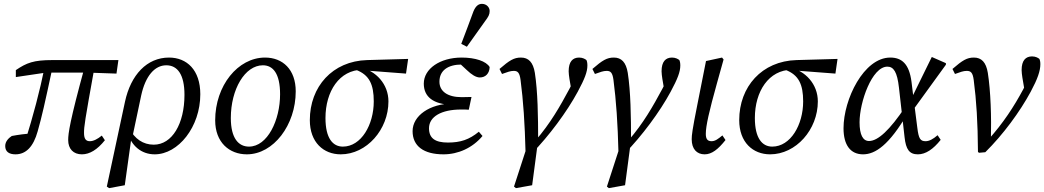

<svg xmlns="http://www.w3.org/2000/svg" viewBox="-20 -786 5406 994"><path d="M60 13C115 13 153 -27 175 -106C197 -184 210 -241 253 -442L212 -443C186 -314 151 -184 111 -56L140 -71L151 -95C113 -94 73 -88 41 -82C26 -72 7 -55 7 -30C7 0 28 13 60 13ZM62 -387 217 -410H438L583 -405L593 -475H251C154 -475 118 -461 62 -423V-387ZM404 13C444 13 484 -11 523 -60L507 -84C485 -66 464 -55 445 -55C424 -55 415 -68 415 -98C415 -131 418 -154 470 -442H419C341 -158 333 -95 333 -61C333 -15 360 13 404 13Z M545 188 626 173 661 -78 666 -79 711 -292C733 -393 781 -448 841 -448C899 -448 935 -400 935 -295C935 -145 871 -37 776 -37C721 -37 677 -67 649 -122L639 -104C659 -31 712 13 781 13C903 13 1017 -129 1017 -298C1017 -424 947 -488 855 -488C741 -488 657 -399 627 -259L533 180L545 188Z M1258 13C1396 13 1511 -139 1511 -313C1511 -426 1444 -488 1352 -488C1212 -488 1094 -343 1094 -163C1094 -49 1167 13 1258 13ZM1269 -27C1215 -27 1175 -70 1175 -175C1175 -324 1248 -448 1341 -448C1393 -448 1430 -406 1430 -298C1430 -164 1365 -27 1269 -27Z M1744 13C1878 13 1991 -115 1991 -261C1991 -350 1927 -420 1843 -438L1824 -424C1892 -398 1915 -349 1915 -261C1915 -140 1850 -27 1755 -27C1703 -27 1665 -70 1665 -175C1665 -313 1737 -424 1856 -425L1872 -421L2082 -405L2093 -481L1881 -475C1701 -470 1584 -337 1584 -164C1584 -49 1655 13 1744 13Z M2276 13C2352 13 2426 -20 2478 -82L2459 -104C2409 -63 2364 -48 2299 -48C2233 -48 2201 -70 2201 -122C2201 -182 2265 -219 2367 -219C2382 -219 2395 -219 2407 -218L2421 -284C2395 -283 2394 -283 2370 -283C2296 -283 2255 -314 2255 -363C2255 -420 2297 -452 2372 -452C2392 -452 2409 -450 2432 -445L2427 -462H2355L2397 -423C2421 -400 2444 -385 2464 -385C2494 -385 2514 -406 2515 -439C2497 -469 2441 -488 2370 -488C2258 -488 2174 -430 2174 -353C2174 -284 2224 -246 2320 -243L2322 -250C2205 -249 2116 -187 2116 -107C2116 -30 2173 13 2276 13ZM2368 -559 2397 -544C2428 -588 2460 -632 2491 -676C2509 -700 2515 -711 2515 -729C2515 -748 2499 -766 2475 -766C2458 -766 2443 -756 2431 -727C2411 -671 2389 -615 2368 -559Z M2651 188 2735 173 2762 -31 2705 -17 2641 180 2651 188ZM2701 9H2733C2822 -82 2915 -207 2971 -311C3007 -378 3021 -414 3021 -447C3021 -460 3019 -469 3016 -475C3010 -480 2997 -488 2978 -488C2945 -488 2924 -467 2924 -417C2924 -407 2926 -391 2928 -378L2940 -307L2949 -369C2943 -355 2938 -345 2928 -326C2879 -235 2830 -148 2752 -58H2766C2766 -182 2764 -313 2749 -409C2740 -464 2716 -488 2677 -488C2641 -488 2618 -474 2566 -429L2579 -403C2607 -413 2622 -419 2640 -419C2660 -419 2670 -410 2675 -372C2689 -264 2697 -151 2701 9Z M3132 188 3216 173 3243 -31 3186 -17 3122 180 3132 188ZM3182 9H3214C3303 -82 3396 -207 3452 -311C3488 -378 3502 -414 3502 -447C3502 -460 3500 -469 3497 -475C3491 -480 3478 -488 3459 -488C3426 -488 3405 -467 3405 -417C3405 -407 3407 -391 3409 -378L3421 -307L3430 -369C3424 -355 3419 -345 3409 -326C3360 -235 3311 -148 3233 -58H3247C3247 -182 3245 -313 3230 -409C3221 -464 3197 -488 3158 -488C3122 -488 3099 -474 3047 -429L3060 -403C3088 -413 3103 -419 3121 -419C3141 -419 3151 -410 3156 -372C3170 -264 3178 -151 3182 9Z M3628 13C3665 13 3698 -13 3736 -61L3720 -85C3698 -67 3683 -55 3664 -55C3643 -55 3634 -66 3634 -93C3634 -134 3651 -209 3692 -356L3726 -478L3718 -488L3635 -470L3590 -243C3564 -113 3561 -86 3561 -65C3561 -15 3587 13 3628 13Z M3967 13C4101 13 4214 -115 4214 -261C4214 -350 4150 -420 4066 -438L4047 -424C4115 -398 4138 -349 4138 -261C4138 -140 4073 -27 3978 -27C3926 -27 3888 -70 3888 -175C3888 -313 3960 -424 4079 -425L4095 -421L4305 -405L4316 -481L4104 -475C3924 -470 3807 -337 3807 -164C3807 -49 3878 13 3967 13Z M4448 13C4511 13 4583 -34 4680 -201H4686L4667 -233C4586 -112 4525 -56 4479 -56C4448 -56 4430 -87 4430 -153C4430 -257 4494 -441 4574 -441C4606 -441 4625 -414 4634 -332L4663 -76C4670 -12 4688 13 4732 13C4772 13 4811 -13 4850 -62L4834 -86C4810 -65 4790 -55 4772 -55C4745 -55 4736 -67 4729 -125L4713 -250L4710 -272L4699 -362C4687 -456 4648 -488 4589 -488C4452 -488 4347 -272 4347 -122C4347 -35 4383 13 4448 13ZM4703 -211 4877 -451V-459L4804 -491L4696 -271L4703 -211Z M5043 0 5048 5 5081 2C5173 -89 5260 -207 5316 -311C5352 -378 5366 -419 5366 -454C5366 -466 5364 -475 5361 -481C5355 -486 5342 -494 5323 -494C5290 -494 5269 -473 5269 -423C5269 -413 5271 -397 5273 -384L5285 -313L5298 -366C5292 -352 5287 -342 5277 -323C5229 -234 5175 -150 5095 -61L5110 -59C5113 -182 5109 -313 5094 -409C5085 -464 5061 -488 5022 -488C4986 -488 4963 -474 4911 -429L4924 -403C4952 -413 4967 -419 4985 -419C5006 -419 5016 -410 5021 -372C5035 -265 5042 -154 5043 0Z"/></svg>

Font: Source Serif 4 Variable
Style: Italic
Weight: 400
Italic angle: -12°
Designer: Frank Grießhammer
Foundry: Adobe Systems Incorporated
Version: Version 4.004;hotconv 1.0.116;makeotfexe 2.5.65601